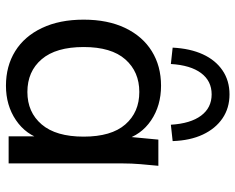

<svg xmlns="http://www.w3.org/2000/svg" viewBox="-93 -689 791 645"><g transform="rotate(90 302.5 -366.5)"><path d="M268 9Q202 9 152 -22Q102 -53 74 -112Q46 -171 46 -252Q46 -333 74 -391.5Q102 -450 152 -481Q202 -512 268 -512Q335 -512 384.5 -478.5Q434 -445 450 -387H438L449 -503H537Q534 -473 531.5 -443Q529 -413 529 -384V0H438V-115H449Q433 -58 383.5 -24.5Q334 9 268 9ZM289 -63Q357 -63 398 -111Q439 -159 439 -252Q439 -345 398 -392Q357 -439 289 -439Q221 -439 179.5 -392Q138 -345 138 -252Q138 -159 179 -111Q220 -63 289 -63ZM195 -545 140 -551Q143 -610 162.5 -652.5Q182 -695 216.5 -718.5Q251 -742 297 -742Q343 -742 377.5 -718.5Q412 -695 432 -652.5Q452 -610 454 -551L399 -545Q395 -611 368.5 -646.5Q342 -682 297 -682Q252 -682 225.5 -646.5Q199 -611 195 -545Z"/></g></svg>

Font: Mulish ExtraLight Medium
Style: Regular
Weight: 500
Version: Version 3.603